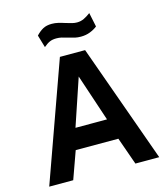

<svg xmlns="http://www.w3.org/2000/svg" viewBox="-135 -1054 1012 1159"><g transform="rotate(-15 371.0 -475.0)"><path d="M292.5 -740H450L715 0H566L505.5 -171.5H239L177.5 0H27.5ZM469.5 -302 371.5 -596 272.5 -302ZM447.5 -825Q428 -825 411.5 -828.5Q395 -832 370.5 -839.5Q347.5 -846.5 332.5 -850Q317.5 -853.5 300.5 -853.5Q276 -853.5 258.8 -846Q241.5 -838.5 220.5 -820.5L197.5 -898.5Q219 -921.5 241.2 -933.5Q263.5 -945.5 296 -945.5Q316 -945.5 335.2 -941Q354.5 -936.5 379 -928.5Q401.5 -921.5 416.8 -917.8Q432 -914 447 -914Q470.5 -914 490.8 -923.8Q511 -933.5 532 -949.5L550.5 -861Q532 -846 505.5 -835.5Q479 -825 447.5 -825Z"/></g></svg>

Font: 1883 Sans
Style: Bold
Weight: 700
Designer: 1883 Sans project is a fork of Public Sans.
Version: Version 1.009